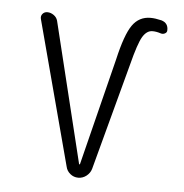

<svg xmlns="http://www.w3.org/2000/svg" viewBox="-44 -572 588 615"><g transform="rotate(5 250.0 -265.0)"><path d="M189.5 -32.2 66.4 -495.1Q63.5 -504.9 69.3 -512.2Q75.2 -519.5 85 -519.5Q95.7 -519.5 105.5 -512.7Q115.2 -505.9 118.2 -495.1L228.5 -43.9Q228.5 -43 230 -43Q231.4 -43 231.4 -43.9L317.4 -387.7Q335.9 -468.8 357.4 -499.5Q378.9 -530.3 416 -530.3Q430.7 -530.3 451.2 -525.4Q473.6 -518.6 472.7 -495.1Q472.7 -488.3 466.3 -484.9Q460 -481.4 453.1 -483.4Q438.5 -488.3 425.8 -488.3Q407.2 -488.3 394 -466.3Q380.9 -444.3 363.3 -375L271.5 -32.2Q267.6 -18.6 255.9 -9.3Q244.1 0 229.5 0Q214.8 0 203.6 -9.3Q192.4 -18.6 189.5 -32.2Z"/></g></svg>

Font: Rounded Mgen+ 1mn light
Style: Regular
Weight: 200
Designer: [Source Han Sans]
Ryoko NISHIZUKA  (kana & ideographs); Paul D. Hunt (Latin, Greek & Cyrillic); Wenlong ZHANG  (bopomofo
Version: Version 1.059.20150602